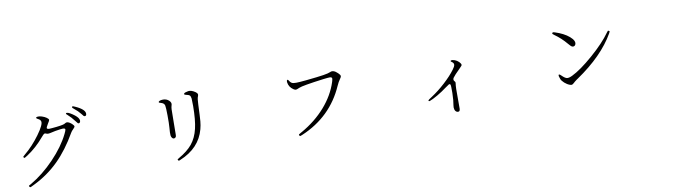

<svg xmlns="http://www.w3.org/2000/svg" viewBox="-36 -1437 7573 2144"><g transform="rotate(-10 3750.0 -365.0)"><path d="M225.6 18.6Q385.7 -59.6 508.3 -180.7Q630.9 -301.8 734.4 -482.4Q743.2 -498 761.7 -515.6Q782.2 -535.2 781.7 -544.9Q781.2 -554.7 759.8 -575.2Q714.8 -615.2 687.5 -597.7Q673.8 -587.9 653.3 -584Q634.8 -579.1 583 -573.2Q520.5 -566.4 499 -566.4Q474.6 -567.4 473.6 -578.1Q472.7 -587.9 490.2 -616.2Q491.2 -617.2 492.2 -620.1Q515.6 -657.2 515.6 -664.1Q515.6 -675.8 494.1 -690.9Q472.7 -706.1 442.4 -715.8Q418 -723.6 398.4 -722.7Q379.9 -721.7 377 -713.9Q374 -706.1 393.6 -696.3Q420.9 -683.6 425.8 -664.1Q436.5 -627.9 356 -517.6Q275.4 -407.2 179.7 -328.1Q162.1 -313.5 160.2 -310.1Q158.2 -306.6 164.1 -298.8Q168.9 -293 174.8 -294.9Q180.7 -296.9 207 -314.5Q314.5 -384.8 403.3 -491.2Q425.8 -517.6 434.6 -522Q443.4 -526.4 459 -518.6Q474.6 -510.7 510.7 -519.5Q533.2 -525.4 560.5 -530.3Q628.9 -542 649.4 -542Q674.8 -542 675.8 -528.3Q675.8 -516.6 657.2 -479.5Q591.8 -345.7 462.4 -210.9Q333 -76.2 191.4 5.9Q185.5 8.8 175.8 14.6L166 20.5Q163.1 26.4 172.9 36.1Q177.7 41 184.1 38.6Q190.4 36.1 225.6 18.6ZM850.6 -613.3Q839.8 -642.6 783.7 -680.2Q727.5 -717.8 714.8 -704.1Q710.9 -700.2 712.4 -696.8Q713.9 -693.4 727.5 -682.6Q765.6 -649.4 800.8 -602.5Q817.4 -581.1 824.2 -573.2Q838.9 -563.5 848.6 -577.6Q858.4 -591.8 850.6 -613.3ZM933.6 -651.4Q945.3 -706.1 827.1 -758.8Q806.6 -767.6 802.7 -768.6Q798.8 -769.5 794.9 -765.6Q790 -759.8 792.5 -754.9Q794.9 -750 809.6 -738.3Q852.5 -705.1 882.8 -666Q897.5 -646.5 903.3 -640.6Q912.1 -633.8 921.9 -637.2Q931.6 -640.6 933.6 -651.4Z M1873 33.2Q1877 31.2 1879.9 30.3Q2105.5 -62.5 2160.2 -267.6Q2171.9 -311.5 2175.8 -355.5Q2179.7 -398.4 2185.5 -544.9Q2187.5 -614.3 2198.2 -635.7Q2205.1 -651.4 2201.2 -662.1Q2197.3 -672.9 2179.7 -685.5Q2135.7 -715.8 2100.6 -710.9Q2060.5 -704.1 2051.3 -692.4Q2042 -680.7 2072.3 -673.8Q2100.6 -668 2109.4 -660.2Q2120.1 -650.4 2124 -624Q2126 -602.5 2126 -537.1Q2125 -378.9 2102.5 -284.2Q2079.1 -183.6 2023.4 -115.2Q1969.7 -49.8 1867.2 8.8Q1851.6 17.6 1851.6 19.5Q1851.6 24.4 1859.4 34.2Q1862.3 38.1 1873 33.2ZM1876 -233.4Q1878.9 -239.3 1879.4 -259.8Q1879.9 -280.3 1880.9 -398.4Q1881.8 -519.5 1882.8 -543.5Q1883.8 -567.4 1890.6 -588.9L1891.6 -590.8Q1899.4 -618.2 1872.6 -642.6Q1845.7 -667 1807.6 -667Q1770.5 -666 1758.3 -653.8Q1746.1 -641.6 1776.4 -634.8Q1814.5 -625 1820.3 -596.7Q1825.2 -574.2 1826.2 -483.4Q1827.1 -392.6 1823.2 -347.7Q1817.4 -283.2 1820.3 -259.3Q1823.2 -235.4 1838.9 -222.7Q1847.7 -215.8 1858.9 -219.2Q1870.1 -222.7 1876 -233.4Z M3270.5 -8.8Q3609.4 -152.3 3753.9 -479.5Q3754.9 -480.5 3755.9 -483.4Q3774.4 -524.4 3788.1 -542Q3808.6 -569.3 3808.1 -582Q3807.6 -594.7 3785.2 -616.2Q3736.3 -664.1 3699.2 -645.5Q3676.8 -634.8 3618.2 -625.5Q3559.6 -616.2 3416 -601.6Q3335.9 -593.8 3306.6 -593.8Q3270.5 -592.8 3253.9 -602.5Q3239.3 -610.4 3225.6 -634.8Q3217.8 -647.5 3210.4 -641.1Q3203.1 -634.8 3205.1 -617.2Q3211.9 -561.5 3261.7 -528.3Q3278.3 -517.6 3289.1 -518.1Q3299.8 -518.6 3329.1 -532.2Q3368.2 -549.8 3609.4 -581.1Q3665 -587.9 3683.6 -587.9Q3706.1 -586.9 3709 -574.2Q3710.9 -564.5 3701.2 -533.2Q3654.3 -386.7 3542.5 -259.3Q3430.7 -131.8 3270.5 -41Q3269.5 -40 3266.6 -39.1Q3240.2 -24.4 3236.3 -21Q3232.4 -17.6 3235.4 -11.7Q3238.3 -6.8 3240.2 -2Q3245.1 2.9 3270.5 -8.8Z M5029.3 39.1Q5039.1 39.1 5043.9 34.2Q5050.8 27.3 5051.8 9.3Q5052.7 -8.8 5051.8 -101.6Q5049.8 -239.3 5056.6 -275.4Q5058.6 -285.2 5057.1 -290.5Q5055.7 -295.9 5046.9 -305.7Q5032.2 -322.3 5046.4 -344.2Q5060.5 -366.2 5130.9 -435.5Q5158.2 -461.9 5158.2 -468.8Q5158.2 -484.4 5137.7 -504.9Q5117.2 -525.4 5091.8 -534.2Q5064.5 -543.9 5050.3 -538.6Q5036.1 -533.2 5055.7 -520.5Q5078.1 -505.9 5077.1 -486.3Q5076.2 -466.8 5049.8 -432.6Q5002.9 -369.1 4924.8 -297.9Q4846.7 -226.6 4768.6 -175.8Q4724.6 -147.5 4724.6 -143.6Q4724.6 -129.9 4740.2 -134.8Q4771.5 -145.5 4830.6 -179.7Q4889.6 -213.9 4935.5 -249Q4971.7 -275.4 4980.5 -279.8Q4989.3 -284.2 4996.1 -277.3Q5003.9 -268.6 5002 -179.2Q5000 -89.8 4990.2 -41Q4985.4 -15.6 4991.2 5.4Q4997.1 26.4 5012.7 35.2Q5019.5 39.1 5029.3 39.1Z M6359.4 -54.7Q6366.2 -62.5 6399.4 -86.9Q6405.3 -89.8 6407.2 -91.8Q6709 -296.9 6841.8 -530.3Q6850.6 -546.9 6851.1 -550.3Q6851.6 -553.7 6843.8 -558.1Q6835.9 -562.5 6833 -561Q6830.1 -559.6 6821.3 -546.9Q6819.3 -543.9 6818.4 -543Q6743.2 -436.5 6598.1 -310.1Q6453.1 -183.6 6351.6 -134.8Q6312.5 -116.2 6290.5 -120.6Q6268.6 -125 6235.4 -158.2Q6211.9 -181.6 6206.1 -171.9Q6200.2 -162.1 6214.8 -125Q6223.6 -101.6 6251.5 -76.7Q6279.3 -51.8 6309.6 -41Q6325.2 -35.2 6334.5 -37.6Q6343.8 -40 6359.4 -54.7ZM6447.3 -471.7Q6465.8 -511.7 6405.8 -563.5Q6345.7 -615.2 6243.2 -647.5Q6229.5 -651.4 6225.6 -650.9Q6221.7 -650.4 6217.8 -644Q6213.9 -637.7 6216.8 -633.8Q6219.7 -629.9 6237.3 -617.2Q6309.6 -566.4 6369.1 -495.1Q6395.5 -464.8 6402.3 -460.9Q6415 -452.1 6428.2 -455.6Q6441.4 -459 6447.3 -471.7Z"/></g></svg>

Font: Bpmf GenWan Min R
Style: R
Weight: 400
Foundry: But Ko
Version: Version 1.320